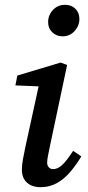

<svg xmlns="http://www.w3.org/2000/svg" viewBox="-20 -765 365 798"><path d="M71 -60Q71 -79 75 -101Q79 -123 85 -152L147 -436L167 -405L44 -410L52 -451L232 -505L259 -495L188 -160Q183 -136 179.5 -118Q176 -100 176 -89Q176 -77 183 -69.5Q190 -62 201 -62Q219 -62 237.5 -78.5Q256 -95 284 -138L318 -115Q297 -80 272 -50.5Q247 -21 216.5 -4Q186 13 149 13Q113 13 92 -6Q71 -25 71 -60ZM240 -614Q215 -614 197.5 -630.5Q180 -647 180 -673Q180 -702 200 -723.5Q220 -745 250 -745Q277 -745 293.5 -728.5Q310 -712 310 -686Q310 -658 290 -636Q270 -614 240 -614Z"/></svg>

Font: Source Serif 4 Medium
Style: Italic
Weight: 500
Italic angle: -12°
Designer: Frank Grießhammer
Foundry: Adobe Systems Incorporated
Version: Version 4.004;hotconv 1.0.116;makeotfexe 2.5.65601